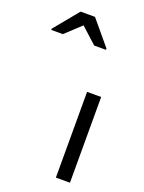

<svg xmlns="http://www.w3.org/2000/svg" viewBox="-413 -1047 847 1128"><g transform="rotate(20 10.5 -483.0)"><path d="M173 0H85V-536H173ZM-237 -806V-814L-112 -966H-22L105 -814V-806H31L-68 -896L-165 -806Z"/></g></svg>

Font: Noto Sans Tifinagh Hawad
Style: Regular
Weight: 400
Designer: JamraPatel
Foundry: JamraPatel LLC
Version: Version 2.006; ttfautohint (v1.8.4.7-5d5b)